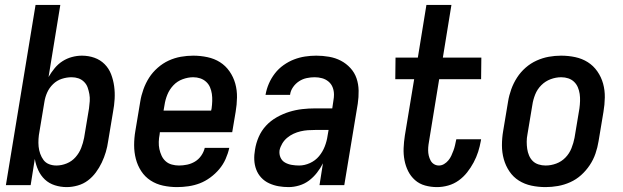

<svg xmlns="http://www.w3.org/2000/svg" viewBox="-20 -755 2540 783"><path d="M252 8Q227 8 203.5 0.5Q180 -7 163 -23Q146 -39 136 -61Q126 -83 122 -107L105 0H4L125 -735H226L178 -441Q189 -460 203 -477Q217 -494 235 -505.5Q253 -517 273.5 -522.5Q294 -528 314 -528Q341 -528 365 -519.5Q389 -511 406.5 -493.5Q424 -476 433 -452.5Q442 -429 445.5 -403.5Q449 -378 447.5 -351.5Q446 -325 441 -299L421 -179Q418 -157 411.5 -135Q405 -113 395 -92Q385 -71 371 -52Q357 -33 338.5 -19Q320 -5 297 1.5Q274 8 252 8ZM210 -80Q231 -80 252 -88.5Q273 -97 288 -114Q303 -131 311 -151.5Q319 -172 323 -193L343 -313Q345 -328 346 -342.5Q347 -357 344.5 -371Q342 -385 337.5 -398Q333 -411 323 -421Q313 -431 300 -435.5Q287 -440 272 -440Q252 -440 232 -433.5Q212 -427 196.5 -412Q181 -397 172.5 -378Q164 -359 161 -339L141 -219Q138 -204 137 -188Q136 -172 137.5 -157Q139 -142 144 -128Q149 -114 157.5 -102.5Q166 -91 180 -85.5Q194 -80 210 -80Z M702 8Q673 8 645 2Q617 -4 594 -19Q571 -34 556 -57Q541 -80 534 -107Q527 -134 527 -163Q527 -192 532 -221L552 -341Q556 -366 565 -391Q574 -416 588 -438Q602 -460 623 -478.5Q644 -497 668 -508Q692 -519 717.5 -523.5Q743 -528 768 -528Q797 -528 825.5 -522Q854 -516 877 -501.5Q900 -487 916 -464Q932 -441 939.5 -414Q947 -387 946.5 -357.5Q946 -328 941 -299L927 -216H632L631 -207Q628 -192 627.5 -176.5Q627 -161 630 -147Q633 -133 639 -120Q645 -107 655.5 -97.5Q666 -88 680.5 -84Q695 -80 710 -80Q726 -80 743 -83.5Q760 -87 775 -96Q790 -105 800.5 -120Q811 -135 815 -152H915Q910 -129 900 -106.5Q890 -84 874 -65Q858 -46 837.5 -31Q817 -16 795 -7.5Q773 1 749 4.5Q725 8 702 8ZM647 -304H841L843 -313Q845 -328 845.5 -343Q846 -358 844 -372Q842 -386 836.5 -399Q831 -412 820.5 -421.5Q810 -431 796.5 -435.5Q783 -440 768 -440Q747 -440 725 -432Q703 -424 687 -407Q671 -390 662.5 -369Q654 -348 651 -327Z M1157 8Q1136 8 1116 4.5Q1096 1 1077.5 -7.5Q1059 -16 1045.5 -30.5Q1032 -45 1025 -63.5Q1018 -82 1017 -102.5Q1016 -123 1020 -145Q1024 -171 1035 -196.5Q1046 -222 1065 -242.5Q1084 -263 1109 -277Q1134 -291 1160 -299Q1186 -307 1212.5 -310Q1239 -313 1265 -313H1335L1340 -347Q1341 -352 1341.5 -358Q1342 -364 1342 -369Q1342 -385 1336.5 -399Q1331 -413 1319.5 -422.5Q1308 -432 1293.5 -436Q1279 -440 1263 -440Q1247 -440 1230.5 -436.5Q1214 -433 1199.5 -423.5Q1185 -414 1175 -399.5Q1165 -385 1163 -369V-368H1063V-369Q1067 -392 1076.5 -414Q1086 -436 1101 -455.5Q1116 -475 1136.5 -489.5Q1157 -504 1179 -512.5Q1201 -521 1224 -524.5Q1247 -528 1270 -528Q1296 -528 1322 -523.5Q1348 -519 1370 -507.5Q1392 -496 1409 -477.5Q1426 -459 1434 -435.5Q1442 -412 1442.5 -385.5Q1443 -359 1439 -332L1384 0H1283L1297 -89Q1287 -69 1272.5 -50.5Q1258 -32 1240 -18.5Q1222 -5 1200 1.5Q1178 8 1157 8ZM1200 -80Q1222 -80 1244 -90Q1266 -100 1281 -118Q1296 -136 1304.5 -158Q1313 -180 1316 -202L1320 -225H1265Q1250 -225 1235.5 -224Q1221 -223 1206 -219.5Q1191 -216 1177 -209.5Q1163 -203 1151 -193Q1139 -183 1131 -169.5Q1123 -156 1120 -142Q1118 -126 1124 -112.5Q1130 -99 1142.5 -92Q1155 -85 1170 -82.5Q1185 -80 1200 -80Z M1762 8Q1737 8 1713.5 1.5Q1690 -5 1672.5 -20.5Q1655 -36 1644.5 -57Q1634 -78 1629.5 -102Q1625 -126 1626 -151Q1627 -176 1631 -202L1669 -432H1592L1593 -520H1684L1719 -735H1821L1786 -520H1943L1942 -432H1771L1731 -187Q1729 -176 1727.5 -165Q1726 -154 1726 -142.5Q1726 -131 1728.5 -120.5Q1731 -110 1736 -100.5Q1741 -91 1750 -85.5Q1759 -80 1770 -80Q1781 -80 1791 -86Q1801 -92 1808.5 -101Q1816 -110 1820.5 -120Q1825 -130 1829 -140.5Q1833 -151 1835.5 -162Q1838 -173 1840 -183L1841 -187H1942L1941 -181Q1937 -158 1930 -136Q1923 -114 1911.5 -92.5Q1900 -71 1885 -52Q1870 -33 1850.5 -19Q1831 -5 1808 1.5Q1785 8 1762 8Z M2205 8Q2175 8 2147 2Q2119 -4 2096 -18.5Q2073 -33 2057.5 -56Q2042 -79 2034.5 -106Q2027 -133 2027 -162.5Q2027 -192 2032 -221L2052 -341Q2056 -366 2065 -391Q2074 -416 2088.5 -438.5Q2103 -461 2123.5 -479Q2144 -497 2168.5 -508Q2193 -519 2218 -523.5Q2243 -528 2268 -528Q2298 -528 2326 -522Q2354 -516 2377 -501.5Q2400 -487 2416 -464Q2432 -441 2439.5 -414Q2447 -387 2446.5 -357.5Q2446 -328 2441 -299L2421 -179Q2417 -154 2408.5 -129Q2400 -104 2385 -81.5Q2370 -59 2350 -41Q2330 -23 2305.5 -12Q2281 -1 2255.5 3.5Q2230 8 2205 8ZM2205 -80Q2227 -80 2248.5 -88Q2270 -96 2286 -112.5Q2302 -129 2310.5 -150.5Q2319 -172 2323 -193L2343 -313Q2345 -328 2345.5 -343Q2346 -358 2344 -372Q2342 -386 2336.5 -399Q2331 -412 2321 -421.5Q2311 -431 2297.5 -435.5Q2284 -440 2269 -440Q2247 -440 2225.5 -432Q2204 -424 2187.5 -407.5Q2171 -391 2162.5 -369.5Q2154 -348 2151 -327L2131 -207Q2128 -192 2128 -177Q2128 -162 2130 -148Q2132 -134 2137.5 -121Q2143 -108 2152.5 -98.5Q2162 -89 2176 -84.5Q2190 -80 2205 -80Z"/></svg>

Font: Iosevka Term Curly SmBd Obl
Style: Regular
Weight: 600
Italic angle: -9°
Designer: Belleve Invis
Foundry: Belleve Invis
Version: Version 32.3.0